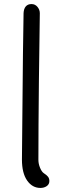

<svg xmlns="http://www.w3.org/2000/svg" viewBox="-20 -910 314 945"><path d="M169 -123Q169 -104 177 -84.5Q185 -65 195 -58Q209 -49 216 -40.5Q223 -32 223 -19Q223 -3 210 6Q197 15 179 15Q139 15 113.5 -21.5Q88 -58 88 -125Q94 -804 96 -845Q97 -867 107 -878.5Q117 -890 135 -890Q153 -890 164.5 -876Q176 -862 176 -845Q174 -750 171.5 -510.5Q169 -271 169 -123Z"/></svg>

Font: Tsukimi Rounded Medium
Style: Regular
Weight: 500
Designer: Takashi Funayama
Foundry: Takashi Funayama
Version: Version 1.032; ttfautohint (v1.8.3)